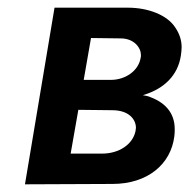

<svg xmlns="http://www.w3.org/2000/svg" viewBox="-20 -480 508 500"><path d="M122 -460 45 0 273 -1C364 -1 425 -52 434 -125C435 -132 435 -138 435 -144C435 -185 411 -215 363 -230C360 -231 356 -231 352 -232C354 -233 356 -233 358 -234C407 -250 443 -283 451 -335C452 -343 453 -350 453 -357C453 -376 447 -393 436 -409C415 -441 366 -460 313 -460ZM198 -272 217 -381 294 -380C330 -380 347 -355 347 -337C347 -334 347 -331 346 -328C340 -295 306 -272 269 -272ZM164 -80 184 -194 272 -193C317 -193 334 -168 334 -147C334 -145 333 -142 333 -139C326 -104 290 -80 246 -80Z"/></svg>

Font: Jost Medium
Style: Italic
Weight: 500
Italic angle: -5°
Version: Version 3.710